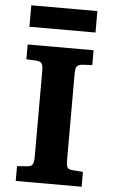

<svg xmlns="http://www.w3.org/2000/svg" viewBox="-60 -941 576 981"><g transform="rotate(5 228.0 -450.5)"><path d="M59 0V-76L112 -80Q131 -81 138 -92Q145 -103 145 -130V-574Q145 -598 138.5 -609Q132 -620 108 -622L59 -624V-700H397V-624L344 -621Q325 -619 318 -609Q311 -599 311 -570V-127Q311 -101 317 -91Q323 -81 346 -80L397 -76V0ZM60 -791V-901H399V-791Z"/></g></svg>

Font: Literata 7pt
Style: Bold
Weight: 700
Designer: Latin by Veronika Burian and Jose Scaglione. Greek by Irene Vlachou. Cyrillic by Vera Evstafieva.
Foundry: TypeTogether
Version: Version 3.002